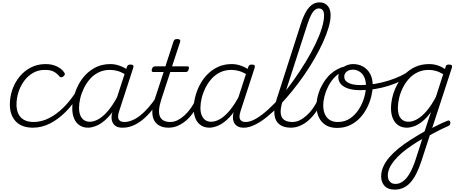

<svg xmlns="http://www.w3.org/2000/svg" viewBox="-20 -1059 3883 1618"><path d="M258 17Q162 17 112.5 -36.5Q63 -90 63 -178Q63 -244 84.5 -305Q106 -366 146 -414.5Q186 -463 241.5 -491Q297 -519 364 -519Q420 -519 461 -498.5Q502 -478 522 -447Q528 -438 526 -431Q524 -424 514 -415Q503 -407 495 -407.5Q487 -408 480 -416Q461 -440 433.5 -455Q406 -470 357 -470Q303 -470 259 -445Q215 -420 183.5 -377Q152 -334 135.5 -282Q119 -230 119 -177Q119 -136 133.5 -102.5Q148 -69 180.5 -50Q213 -31 265 -31Q275 -31 279.5 -23.5Q284 -16 283 -6.5Q282 3 275.5 10Q269 17 258 17Z M257 17Q248 17 243 10Q238 3 239 -6.5Q240 -16 246 -23.5Q252 -31 263 -31Q329 -31 392.5 -63Q456 -95 515 -153Q574 -211 622 -289Q628 -297 637.5 -295Q647 -293 652.5 -285.5Q658 -278 651 -268Q597 -180 533.5 -116.5Q470 -53 400.5 -18Q331 17 257 17Z M722 17Q681 17 650.5 -3Q620 -23 604.5 -60Q589 -97 589 -146Q589 -189 601.5 -240Q614 -291 639 -340.5Q664 -390 702.5 -430Q741 -470 792.5 -494.5Q844 -519 911 -519Q949 -519 988.5 -505Q1028 -491 1059 -468L1048 -424Q1006 -451 972.5 -460.5Q939 -470 908 -470Q854 -470 812 -449.5Q770 -429 739 -394Q708 -359 687.5 -317Q667 -275 656.5 -231.5Q646 -188 646 -151Q646 -114 656.5 -88Q667 -62 687 -47.5Q707 -33 737 -33Q773 -33 813 -56.5Q853 -80 894 -129.5Q935 -179 974 -254L986 -214Q942 -125 894 -74Q846 -23 801.5 -3Q757 17 722 17ZM1011 17Q982 17 962 7Q942 -3 931 -23Q920 -43 920 -70Q920 -97 931 -131L1049 -494Q1053 -506 1059.5 -510.5Q1066 -515 1079 -515Q1098 -515 1102.5 -507.5Q1107 -500 1103 -488L985 -125Q968 -74 980.5 -52.5Q993 -31 1027 -31Q1036 -31 1039.5 -23.5Q1043 -16 1041.5 -7Q1040 2 1032.5 9.5Q1025 17 1011 17Z M1013 17Q1002 17 997.5 9.5Q993 2 994.5 -7Q996 -16 1004.5 -23.5Q1013 -31 1028 -31Q1058 -31 1091 -44Q1124 -57 1158 -83Q1192 -109 1228 -149.5Q1264 -190 1300 -244Q1308 -257 1317 -255Q1326 -253 1330 -243.5Q1334 -234 1329 -224Q1288 -161 1248.5 -115.5Q1209 -70 1169.5 -40.5Q1130 -11 1091.5 3Q1053 17 1013 17Z M1400 17Q1357 17 1326 1Q1295 -15 1279 -45Q1263 -75 1263.5 -118.5Q1264 -162 1282 -217L1359 -452H1273Q1262 -452 1259.5 -458.5Q1257 -465 1260 -477Q1264 -489 1270.5 -494.5Q1277 -500 1287 -500H1374L1442 -709Q1446 -721 1452.5 -725.5Q1459 -730 1473 -730Q1490 -730 1495.5 -724Q1501 -718 1498 -706L1430 -500H1558Q1569 -500 1571.5 -494Q1574 -488 1570 -476Q1567 -463 1561 -457.5Q1555 -452 1544 -452H1415L1339 -220Q1323 -170 1320.5 -133.5Q1318 -97 1329 -74.5Q1340 -52 1362 -41.5Q1384 -31 1414 -31Q1424 -31 1428 -23.5Q1432 -16 1431 -7Q1430 2 1422 9.5Q1414 17 1400 17Z M1400 17Q1389 17 1384.5 9.5Q1380 2 1381.5 -7Q1383 -16 1391.5 -23.5Q1400 -31 1415 -31Q1446 -31 1475.5 -45.5Q1505 -60 1534 -86Q1563 -112 1587 -146Q1611 -180 1628 -217Q1633 -228 1641.5 -227.5Q1650 -227 1657 -220.5Q1664 -214 1661 -203Q1641 -157 1613.5 -117Q1586 -77 1552.5 -47Q1519 -17 1480.5 0Q1442 17 1400 17Z M1745 17Q1704 17 1673.5 -3Q1643 -23 1627.5 -60Q1612 -97 1612 -146Q1612 -189 1624.5 -240Q1637 -291 1662 -340.5Q1687 -390 1725.5 -430Q1764 -470 1815.5 -494.5Q1867 -519 1934 -519Q1972 -519 2011.5 -505Q2051 -491 2082 -468L2071 -424Q2029 -451 1995.5 -460.5Q1962 -470 1931 -470Q1877 -470 1835 -449.5Q1793 -429 1762 -394Q1731 -359 1710.5 -317Q1690 -275 1679.5 -231.5Q1669 -188 1669 -151Q1669 -114 1679.5 -88Q1690 -62 1710 -47.5Q1730 -33 1760 -33Q1796 -33 1836 -56.5Q1876 -80 1917 -129.5Q1958 -179 1997 -254L2009 -214Q1965 -125 1917 -74Q1869 -23 1824.5 -3Q1780 17 1745 17ZM2034 17Q2005 17 1985 7Q1965 -3 1954 -23Q1943 -43 1943 -70Q1943 -97 1954 -131L2072 -494Q2076 -506 2082.5 -510.5Q2089 -515 2102 -515Q2121 -515 2125.5 -507.5Q2130 -500 2126 -488L2008 -125Q1991 -74 2003.5 -52.5Q2016 -31 2050 -31Q2059 -31 2062.5 -23.5Q2066 -16 2064.5 -7Q2063 2 2055.5 9.5Q2048 17 2034 17Z M2036 17Q2024 17 2020 9.5Q2016 2 2019 -7Q2022 -16 2030.5 -23.5Q2039 -31 2051 -31Q2090 -31 2138.5 -59.5Q2187 -88 2241.5 -137.5Q2296 -187 2351 -250.5Q2406 -314 2458 -388Q2510 -462 2556 -537.5Q2602 -613 2637 -685.5Q2672 -758 2691.5 -820.5Q2711 -883 2711 -930Q2711 -942 2719 -948.5Q2727 -955 2738.5 -955Q2750 -955 2758 -948.5Q2766 -942 2766 -930Q2766 -886 2749.5 -829Q2733 -772 2703 -705.5Q2673 -639 2632.5 -568Q2592 -497 2543.5 -427Q2495 -357 2442 -291.5Q2389 -226 2335 -170.5Q2281 -115 2228 -72.5Q2175 -30 2126 -6.5Q2077 17 2036 17Z M2430 17Q2371 17 2335.5 -10Q2300 -37 2293 -90.5Q2286 -144 2312 -225L2519 -869Q2549 -958 2586 -998.5Q2623 -1039 2673 -1039Q2702 -1039 2723 -1025.5Q2744 -1012 2755 -988Q2766 -964 2766 -930Q2766 -918 2758 -911.5Q2750 -905 2738.5 -905Q2727 -905 2719 -911.5Q2711 -918 2711 -930Q2711 -949 2706 -962Q2701 -975 2691 -981.5Q2681 -988 2666 -988Q2649 -988 2632.5 -974.5Q2616 -961 2601.5 -932.5Q2587 -904 2571 -856L2362 -209Q2342 -144 2345.5 -105.5Q2349 -67 2374.5 -49Q2400 -31 2444 -31Q2455 -31 2459.5 -23.5Q2464 -16 2461.5 -7Q2459 2 2451 9.5Q2443 17 2430 17Z M2430 17Q2419 17 2414.5 9.5Q2410 2 2411.5 -7Q2413 -16 2421.5 -23.5Q2430 -31 2445 -31Q2476 -31 2505.5 -45.5Q2535 -60 2564 -86Q2593 -112 2617 -146Q2641 -180 2658 -217Q2663 -228 2671.5 -227.5Q2680 -227 2687 -220.5Q2694 -214 2691 -203Q2671 -157 2643.5 -117Q2616 -77 2582.5 -47Q2549 -17 2510.5 0Q2472 17 2430 17Z M2820 19Q2764 19 2725.5 -4.5Q2687 -28 2667 -70.5Q2647 -113 2647 -168Q2647 -223 2667.5 -282Q2688 -341 2726.5 -392.5Q2765 -444 2823 -475.5Q2881 -507 2957 -507Q2968 -507 2969.5 -499Q2971 -491 2966.5 -483.5Q2962 -476 2954 -476Q2906 -476 2866 -456Q2826 -436 2796 -403.5Q2766 -371 2745.5 -330.5Q2725 -290 2714.5 -248.5Q2704 -207 2704 -170Q2704 -128 2718 -96.5Q2732 -65 2759.5 -48Q2787 -31 2826 -31Q2886 -31 2930 -61Q2974 -91 3004 -138Q3034 -185 3049 -237.5Q3064 -290 3064 -334Q3064 -381 3048 -412Q3032 -443 3006.5 -457.5Q2981 -472 2954 -472Q2941 -472 2935 -479Q2929 -486 2930 -495.5Q2931 -505 2937.5 -512Q2944 -519 2957 -519Q3001 -519 3038.5 -498.5Q3076 -478 3098.5 -438Q3121 -398 3121 -339Q3121 -298 3109.5 -249.5Q3098 -201 3074.5 -153.5Q3051 -106 3015 -67Q2979 -28 2930.5 -4.5Q2882 19 2820 19Z M3017 -299Q2959 -299 2917 -312Q2875 -325 2853 -350Q2831 -375 2831 -409Q2831 -440 2847.5 -465Q2864 -490 2893 -504.5Q2922 -519 2957 -519Q2970 -519 2976 -512Q2982 -505 2981 -495.5Q2980 -486 2973.5 -479Q2967 -472 2955 -472Q2921 -472 2901 -455Q2881 -438 2881 -413Q2881 -378 2917.5 -360Q2954 -342 3019 -342Q3078 -342 3138 -352Q3198 -362 3254 -379.5Q3310 -397 3359 -420.5Q3408 -444 3445 -472Q3457 -482 3465.5 -476.5Q3474 -471 3474 -460.5Q3474 -450 3463 -441Q3420 -407 3367.5 -381Q3315 -355 3257 -336.5Q3199 -318 3138 -308.5Q3077 -299 3017 -299Z M3594 35Q3613 24 3633.5 13.5Q3654 3 3674 -7Q3694 -17 3713 -25.5Q3732 -34 3750 -41Q3761 -46 3767.5 -41.5Q3774 -37 3775 -28Q3776 -19 3772.5 -10.5Q3769 -2 3758 3Q3739 11 3718 21Q3697 31 3674 42.5Q3651 54 3629 66Q3607 78 3585 91ZM3306 539Q3250 539 3221 508Q3192 477 3192 428Q3192 386 3210 345.5Q3228 305 3260.5 267Q3293 229 3338.5 192Q3384 155 3439 120Q3459 107 3479 95Q3499 83 3519 71Q3539 59 3558 48L3612 -115Q3575 -64 3538.5 -35Q3502 -6 3468.5 5.5Q3435 17 3409 17Q3367 17 3337 -3Q3307 -23 3291 -60Q3275 -97 3275 -146Q3275 -190 3287 -241Q3299 -292 3324.5 -341Q3350 -390 3388.5 -430.5Q3427 -471 3479 -495Q3531 -519 3597 -519Q3620 -519 3643 -514.5Q3666 -510 3688 -500.5Q3710 -491 3730 -477L3735 -496Q3739 -508 3745 -511.5Q3751 -515 3765 -515Q3783 -515 3787.5 -507.5Q3792 -500 3788 -488L3533 293Q3513 355 3490 401Q3467 447 3439.5 478Q3412 509 3378.5 524Q3345 539 3306 539ZM3314 491Q3347 491 3377.5 468Q3408 445 3433.5 400.5Q3459 356 3481 290L3538 113Q3524 120 3510 128.5Q3496 137 3482.5 145.5Q3469 154 3456 163Q3407 195 3369 227.5Q3331 260 3304 292.5Q3277 325 3262.5 357Q3248 389 3248 422Q3248 442 3255.5 457.5Q3263 473 3277.5 482Q3292 491 3314 491ZM3423 -33Q3457 -33 3496 -55Q3535 -77 3575 -123.5Q3615 -170 3653 -242L3715 -434Q3679 -455 3649.5 -462.5Q3620 -470 3593 -470Q3541 -470 3498.5 -449.5Q3456 -429 3425 -394Q3394 -359 3373.5 -317Q3353 -275 3343 -231.5Q3333 -188 3333 -151Q3333 -114 3342.5 -88Q3352 -62 3372.5 -47.5Q3393 -33 3423 -33Z"/></svg>

Font: Playwrite CO ExtraLight
Style: Regular
Weight: 250
Version: Version 1.002